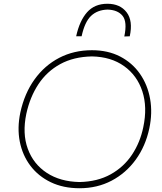

<svg xmlns="http://www.w3.org/2000/svg" viewBox="-20 -992 859 1021"><path d="M403 9Q316.5 9 250 -23Q183.5 -55 141.5 -110.8Q99.5 -166.5 85.2 -239Q71 -311.5 88 -393Q110 -495 163.5 -569.5Q217 -644 295 -684.5Q373 -725 469 -725Q554 -725 618.8 -691.5Q683.5 -658 724.2 -599.5Q765 -541 778.2 -466.2Q791.5 -391.5 774 -309Q754 -215 702 -143.2Q650 -71.5 573.5 -31.2Q497 9 403 9ZM403 -24Q498.5 -26 568.5 -65Q638.5 -104 682 -169.5Q725.5 -235 742 -316Q764.5 -422.5 736.8 -506.8Q709 -591 639.8 -640.5Q570.5 -690 469 -692Q371.5 -690 300.5 -651.2Q229.5 -612.5 184.5 -544.5Q139.5 -476.5 120 -387Q98 -282 127.8 -200.8Q157.5 -119.5 228.8 -72.8Q300 -26 403 -24ZM641 -798Q657.5 -876 631.8 -907.8Q606 -939.5 552 -941Q498 -939.5 464.2 -907.5Q430.5 -875.5 414 -799H385Q403 -881.5 443 -926.8Q483 -972 551 -972Q618.5 -972 653.2 -926.8Q688 -881.5 670 -799Z"/></svg>

Font: Commissioner Flair Thin
Style: Italic
Weight: 100
Italic angle: -12°
Designer: Kostas Bartsokas
Foundry: Kostas Bartsokas
Version: Version 1.000; ttfautohint (v1.8.3)